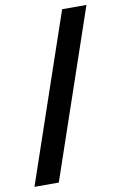

<svg xmlns="http://www.w3.org/2000/svg" viewBox="-97 -750 559 886"><g transform="rotate(-10 182.0 -307.5)"><path d="M259 -700H373L105 85H-9Z"/></g></svg>

Font: Cabin SemiBold
Style: Regular
Weight: 600
Designer: Pablo Impallari
Foundry: Pablo Impallari. http://www.impallari.com Igino Marini. http://www.ikern.com
Version: Version 2.200